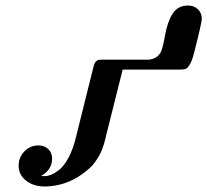

<svg xmlns="http://www.w3.org/2000/svg" viewBox="-20 -658 744 689"><path d="M46.9 -64Q46.9 -92.8 67.4 -114.5Q87.9 -136.2 118.2 -136.2Q139.2 -136.2 153.1 -123Q167 -109.9 167 -88.9Q167 -48.8 127.9 -26.9Q128.9 -26.9 133.1 -26.4Q137.2 -25.9 139.2 -25.9Q150.4 -25.9 162.6 -30.5Q174.8 -35.2 191.9 -48.1Q209 -61 225.6 -91.6Q242.2 -122.1 252.9 -167L315.9 -419.9Q318.8 -432.1 324.5 -437.5Q330.1 -442.9 334.5 -443.4Q338.9 -443.8 349.1 -443.8H507.8Q542 -443.8 557.1 -471.2Q564 -484.4 572.5 -532.2Q581.1 -580.1 599.6 -609.1Q618.2 -638.2 654.8 -638.2Q675.8 -638.2 689.9 -625Q704.1 -611.8 704.1 -590.8Q704.1 -575.7 675.8 -465.8Q668.9 -439 660.9 -426Q652.8 -413.1 646 -410.6Q639.2 -408.2 625 -408.2H419.9V-407.2Q419.9 -406.2 359.9 -168Q359.9 -167 357.4 -157Q355 -147 353 -140.9Q351.1 -134.8 346.4 -122.3Q341.8 -109.9 336.4 -100.3Q331.1 -90.8 322 -77.9Q313 -64.9 302 -54.9Q291 -44.9 275.4 -33.4Q259.8 -22 242.2 -13.2Q194.3 10.7 141.1 11.2Q100.1 11.2 73.5 -9.8Q46.9 -30.8 46.9 -64Z"/></svg>

Font: CMU Serif
Style: BoldItalic
Weight: 700
Italic angle: -14.04°
Version: Version 0.7.0